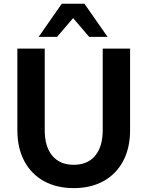

<svg xmlns="http://www.w3.org/2000/svg" viewBox="-20 -973 763 1004"><path d="M365.5 -111.3Q438 -111.3 477.5 -158.7Q517.1 -206.1 517.1 -291.7V-718.8H660.2V-291.7Q660.2 -199.5 624.1 -131.2Q588.1 -63 521.5 -26.1Q454.8 10.7 365.5 10.7Q276.1 10.7 209.5 -26.1Q142.8 -63 106.8 -131.2Q70.8 -199.5 70.8 -291.7V-718.8H213.9V-291.7Q213.9 -206.1 253.4 -158.7Q293 -111.3 365.5 -111.3ZM303 -953.4H421.6L542.5 -780.3H446.3L362.3 -878.2L278.3 -780.3H182.1Z"/></svg>

Font: Min Sans VF VF
Style: Regular
Weight: 400
Designer: Jinseong-Kim, NotoSansCJK, Nunito
Foundry: Jinseong-Kim
Version: Version 1.420;Glyphs 3.1.2 (3151)